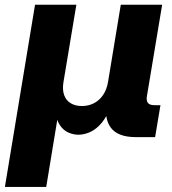

<svg xmlns="http://www.w3.org/2000/svg" viewBox="-43 -562 706 787"><path d="M-22.9 204.1 100.6 -542.5H270L217.3 -226.6Q211.9 -194.3 220 -172.1Q228 -149.9 247.1 -138.7Q266.1 -127.4 292.5 -127.4Q319.8 -127.4 342 -138.9Q364.3 -150.4 379.4 -172.4Q394.5 -194.3 399.9 -226.6L452.1 -542.5H621.6L559.1 -167Q556.2 -148.9 563.5 -139.9Q570.8 -130.9 589.8 -130.9H614.7L592.8 0H513.2Q440.9 0 411.9 -37.8Q382.8 -75.7 394.5 -146.5L402.8 -195.8H428.2Q419.4 -141.6 402.6 -105.5Q385.7 -69.3 364.7 -48.3Q343.8 -27.3 321.3 -18.6Q298.8 -9.8 278.8 -9.8Q257.8 -9.8 237.5 -18.6Q217.3 -27.3 202.9 -48.3Q188.5 -69.3 183.3 -105.5Q178.2 -141.6 187 -195.8H212.4L146.5 204.1Z"/></svg>

Font: Inter 16pt ExtraBold
Style: Italic
Weight: 800
Italic angle: -9.3988°
Version: Version 4.001;git-66647c0bb